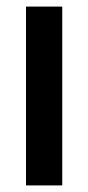

<svg xmlns="http://www.w3.org/2000/svg" viewBox="-20 -563 268 583"><path d="M169 0V-543H59V0Z"/></svg>

Font: Noto Sans Hebrew ExtraCondensed SemiBold
Style: Regular
Weight: 600
Width: 2
Designer: Ben Nathan
Foundry: Google LLC
Version: Version 3.001